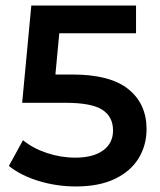

<svg xmlns="http://www.w3.org/2000/svg" viewBox="-20 -664 577 693"><path d="M509 -198Q509 -140 480.5 -93Q452 -46 395 -18.5Q338 9 254 9Q185 9 120.5 -10.5Q56 -30 12 -65L63 -158Q98 -129 148.5 -112Q199 -95 252 -95Q316 -95 352 -121Q388 -147 388 -193Q388 -243 349 -268Q310 -293 215 -293H60L93 -644H471V-544H194L180 -395H242Q378 -395 443.5 -342Q509 -289 509 -198Z"/></svg>

Font: Montserrat Ace
Style: Bold
Weight: 600
Designer: Julieta Ulanovsky
Foundry: Julieta Ulanovsky
Version: Version 1